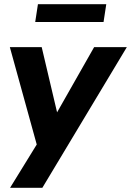

<svg xmlns="http://www.w3.org/2000/svg" viewBox="-20 -716 625 916"><path d="M28 180 174 -57 164 5 27 -491H179L262 -139H229L429 -491H585L182 180ZM148 -611 161 -696H487L474 -611Z"/></svg>

Font: Nunito Sans 12pt ExtraLight 12pt ExtraBold
Style: Italic
Weight: 800
Italic angle: -9°
Version: Version 3.101;gftools[0.9.27]